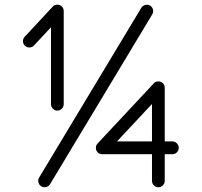

<svg xmlns="http://www.w3.org/2000/svg" viewBox="-20 -789 850 809"><path d="M620.4 -193.1V-350.8L472.9 -193.1ZM621.6 -728.5 190.9 -12.9Q185.3 -3.7 174.3 -1Q163.3 1.7 154.1 -3.9Q144.8 -9.5 142 -20.5Q139.2 -31.5 144.8 -40.8L575.4 -756.1Q581.1 -765.4 592.2 -768.2Q603.3 -771 612.5 -765.4Q621.8 -759.8 624.5 -748.8Q627.2 -737.8 621.6 -728.5ZM221.7 -769.3Q233.2 -769.3 240.8 -761.5Q248.5 -753.7 248.5 -742.2V-350.1Q248.5 -339.1 240.6 -331.1Q232.7 -323 221.7 -323Q210.7 -323 202.8 -331.1Q194.8 -339.1 194.8 -350.1V-674.1L123.3 -597.4Q115.7 -589.4 104.5 -589Q93.3 -588.6 85.2 -596.2Q77.1 -603.8 76.8 -614.9Q76.4 -626 84 -634L201.9 -760.7Q209.5 -769.3 221.7 -769.3ZM647.2 -446Q658.7 -446 666.4 -438.4Q674.1 -430.7 674.1 -419.2V-193.1H706.3Q717.3 -193.1 725.2 -185.1Q733.2 -177 733.2 -166Q733.2 -155 725.2 -147.1Q717.3 -139.2 706.3 -139.2H674.1V-26.9Q674.1 -15.9 666.1 -7.9Q658.2 0 647.2 0Q636.2 0 628.3 -7.9Q620.4 -15.9 620.4 -26.9V-139.2H411.1Q399.7 -139.2 391.8 -146.9Q384 -154.5 384 -166Q384 -176.8 391.4 -184.6L627.7 -437.5Q635.3 -446 647.2 -446Z"/></svg>

Font: Tecnico
Style: Fino
Weight: 400
Version: Version 1.3